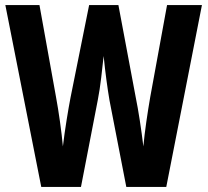

<svg xmlns="http://www.w3.org/2000/svg" viewBox="-20 -734 815 754"><path d="M773 -714 633 0H476L410 -340Q404 -375 398 -419.5Q392 -464 387 -514Q383 -477 377.5 -429.5Q372 -382 364 -341L298 0H142L1 -714H135L200 -353Q208 -310 215.5 -256.5Q223 -203 227 -159Q233 -209 241.5 -262Q250 -315 257 -351L330 -714H445L513 -352Q521 -313 529 -261Q537 -209 543 -159Q547 -203 554.5 -255Q562 -307 570 -353L636 -714Z"/></svg>

Font: Noto Sans Arabic ExtCond
Style: Bold
Weight: 700
Width: 2
Designer: Monotype Design Team, Nadine Chahine, Nizar Qandah and Khaled Hosny
Foundry: Monotype Imaging Inc.
Version: Version 2.012; ttfautohint (v1.8.4.7-5d5b)